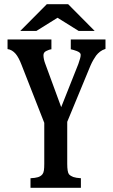

<svg xmlns="http://www.w3.org/2000/svg" viewBox="-20 -899 540 919"><path d="M306.2 -878.9 433.1 -751H356.4L255.4 -814L154.3 -751H77.1L204.1 -878.9ZM226.1 -710V-663.1Q219.7 -662.6 213.1 -659.9Q206.5 -657.2 201.2 -654.8Q188 -648.4 188 -634.8Q188 -626 190.2 -615.5Q192.4 -605 195.8 -596.2L272.9 -386.2L355 -592.8Q360.8 -609.9 363.5 -619.4Q366.2 -628.9 366.2 -637.2Q366.2 -647.5 347.2 -654.8Q333 -660.2 318.8 -663.1V-710H484.9V-665Q469.7 -660.2 459 -651.9Q448.2 -643.6 439.9 -632.8Q433.6 -624 426.8 -612.3Q419.9 -600.6 413.1 -585L301.8 -315.9V-115.2Q301.8 -75.7 310.1 -64.9Q318.4 -56.2 330.8 -51.8Q343.3 -47.4 367.2 -45.9V0H126V-45.9Q148.4 -46.9 161.9 -51Q175.3 -55.2 183.1 -64.9Q188.5 -71.8 190.2 -83.7Q191.9 -95.7 191.9 -115.2V-311L83 -588.9Q69.8 -623.5 55.2 -641.1Q38.1 -661.1 16.1 -664.1V-710Z"/></svg>

Font: BIZ UDMincho
Style: Bold
Weight: 700
Monospace: yes
Designer: TypeBank Co., Ltd.
Foundry: Morisawa Inc.
Version: Version 1.06